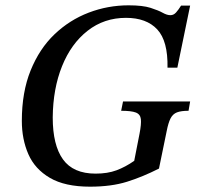

<svg xmlns="http://www.w3.org/2000/svg" viewBox="-20 -690 746 721"><path d="M318 11Q224 11 167.5 -22Q111 -55 86.5 -111Q62 -167 62 -236Q62 -344 95 -425.5Q128 -507 184.5 -561Q241 -615 313 -642.5Q385 -670 463 -670Q516 -670 545.5 -660.5Q575 -651 591 -642Q607 -633 620 -633Q632 -633 641 -643Q650 -653 660 -669H694L646 -436H609Q611 -536 570.5 -579.5Q530 -623 453 -623Q371 -623 309 -574.5Q247 -526 213 -441.5Q179 -357 178 -249Q178 -145 216.5 -91.5Q255 -38 339 -38Q384 -38 417.5 -50.5Q451 -63 484 -86L504 -188Q511 -224 509 -242.5Q507 -261 490 -267.5Q473 -274 435 -274L442 -309H694L688 -274Q660 -274 644.5 -268Q629 -262 620.5 -245.5Q612 -229 606 -198L577 -57Q516 -26 457 -7.5Q398 11 318 11Z"/></svg>

Font: STIX Two Text Medium
Style: Italic
Weight: 500
Italic angle: -12°
Designer: Ross Mills, John Hudson & Paul Hanslow, Tiro Typeworks Ltd; with prior portions MicroPress Inc. and Coen Hoffman, Elsevi
Foundry: Tiro Typeworks Ltd
Version: Version 2.13 b171